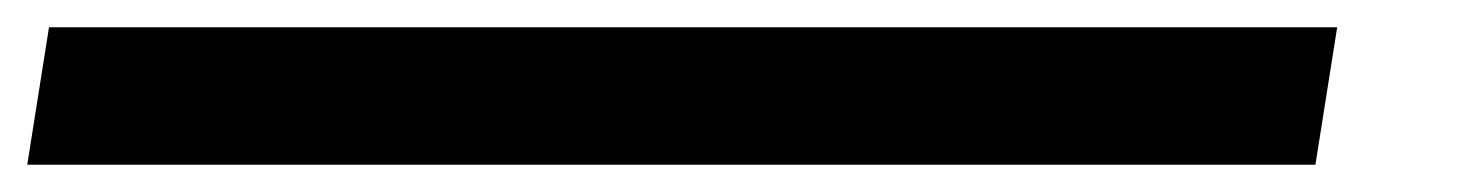

<svg xmlns="http://www.w3.org/2000/svg" viewBox="-70 56 1079 141"><path d="M-50 177 -34 76H912L896 177Z"/></svg>

Font: Georama ExtraExtended SemiBold
Style: Italic
Weight: 600
Width: 8
Italic angle: -9°
Designer: Jean-Baptiste Levee
Foundry: Production Type
Version: Version 1.000